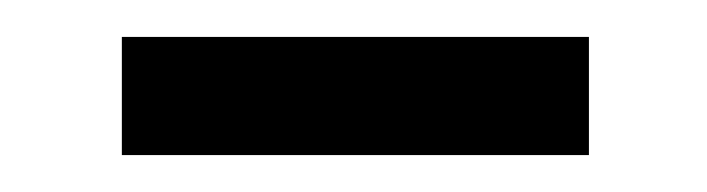

<svg xmlns="http://www.w3.org/2000/svg" viewBox="-20 -331 383 104"><path d="M46 -311H299V-247H46Z"/></svg>

Font: Source Han Sans CN Normal
Style: Regular
Weight: 350
Designer: Ryoko NISHIZUKA 西塚涼子 (kana, bopomofo & ideographs); Paul D. Hunt (Latin, Greek & Cyrillic); Sandoll Communications 산돌커뮤니
Foundry: Adobe
Version: Version 2.004;hotconv 1.0.118;makeotfexe 2.5.65603